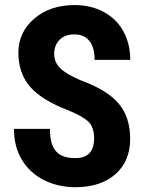

<svg xmlns="http://www.w3.org/2000/svg" viewBox="-20 -741 580 770"><path d="M357.4 -186.5Q357.4 -230 335.2 -252.2Q313 -274.4 254.4 -298.3Q147.5 -338.9 100.6 -393.3Q53.7 -447.8 53.7 -529.8Q53.7 -611.8 117.4 -666.3Q181.2 -720.7 279.3 -720.7Q344.7 -720.7 396 -693.1Q447.3 -665.5 474.9 -615.2Q502.4 -564.9 502.4 -501H359.4Q359.4 -550.8 338.4 -576.9Q317.4 -603 278.3 -603Q239.3 -603 218.3 -580.8Q197.3 -558.6 197.3 -525.4Q197.3 -492.2 220.7 -468.3Q244.1 -444.3 303.7 -418.9Q407.7 -381.3 454.8 -326.9Q502 -272.5 502 -183.6Q502 -94.7 442.9 -42.5Q383.8 9.8 282.2 9.8Q213.4 9.8 156.7 -18.6Q100.1 -46.9 68.1 -99.6Q36.1 -152.3 36.1 -224.1H180.2Q180.2 -162.6 204.1 -134.8Q228 -106.9 282.2 -106.9Q357.4 -106.9 357.4 -186.5Z"/></svg>

Font: RobotoCondensed-Bold
Style: Bold
Weight: 700
Designer: Google
Version: Version 2.001240; 2014